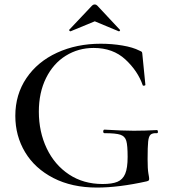

<svg xmlns="http://www.w3.org/2000/svg" viewBox="-20 -833 765 865"><path d="M49 -311Q49 -407 99 -481Q149 -555 237 -595.5Q325 -636 434 -636Q484 -636 531.5 -628Q579 -620 608 -605Q618 -601 619.5 -598.5Q621 -596 622 -582L635 -451Q635 -448 629.5 -447Q624 -446 623 -449Q601 -513 545 -565Q489 -617 402 -617Q333 -617 276.5 -582Q220 -547 187.5 -481.5Q155 -416 155 -330Q155 -239 190.5 -164.5Q226 -90 291 -47Q356 -4 442 -4Q485 -4 509 -14Q533 -24 544 -50Q555 -76 555 -126Q555 -178 549 -198.5Q543 -219 522.5 -226Q502 -233 451 -233Q445 -233 445 -241Q445 -244 446.5 -246.5Q448 -249 450 -249Q533 -244 583 -244Q633 -244 687 -247Q691 -247 691.5 -240Q692 -233 687 -233Q667 -234 658.5 -226.5Q650 -219 647.5 -195.5Q645 -172 645 -116Q645 -71 648.5 -52Q652 -33 652 -28Q652 -22 650 -20Q648 -18 641 -16Q515 12 417 12Q304 12 220.5 -31Q137 -74 93 -147.5Q49 -221 49 -311ZM407 -813Q413 -813 418 -808L520 -699Q521 -699 521 -697Q521 -695 518.5 -693Q516 -691 515 -692L407 -737L298 -692Q296 -691 293 -694.5Q290 -698 292 -699L395 -808Q400 -813 407 -813Z"/></svg>

Font: Cormorant Garamond SemiBold
Style: Regular
Weight: 600
Designer: Christian Thalmann (Catharsis Fonts)
Foundry: Catharsis Fonts
Version: Version 4.000